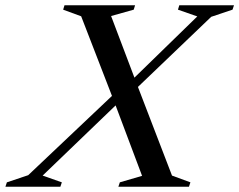

<svg xmlns="http://www.w3.org/2000/svg" viewBox="-90 -705 903 725"><path d="M370.5 -330 71 -42 143.5 -16.5 138 0H-69.5L-64 -16.5L16.5 -43.5L352 -361L388 -383L655 -643L582 -668.5L587 -685H793.5L788 -668.5L707.5 -641.5L404.5 -351.5ZM446.5 -41 342 -319 337 -332 216.5 -643.5 148.5 -668.5 153.5 -685H420L415 -668.5L329.5 -644.5L421.5 -401.5L426.5 -388L559.5 -42L629 -16.5L623.5 0H357L362.5 -16.5Z"/></svg>

Font: Newsreader 36pt Medium
Style: Italic
Weight: 500
Italic angle: -17°
Designer: Hugues Gentile
Foundry: Production Type
Version: Version 1.003